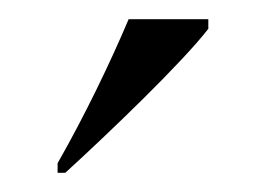

<svg xmlns="http://www.w3.org/2000/svg" viewBox="-20 -786 277 200"><path d="M40 -616V-606H48C94 -648 170 -721 197 -756V-766H114C95 -721 68 -665 40 -616Z"/></svg>

Font: Noto Serif Display Condensed
Style: Regular
Weight: 400
Width: 3
Designer: Monotype Design Team
Foundry: Monotype Imaging Inc.
Version: Version 2.009